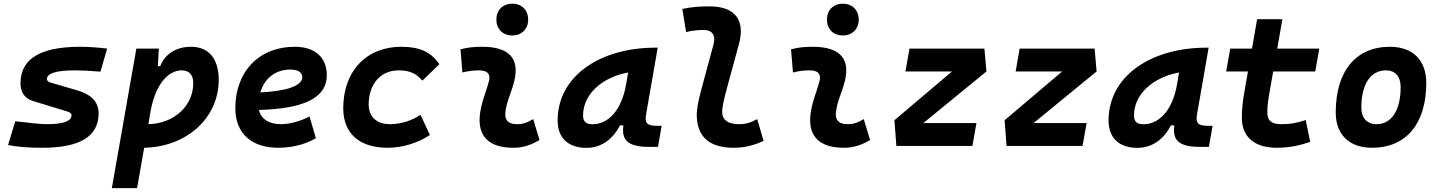

<svg xmlns="http://www.w3.org/2000/svg" viewBox="-20 -776 7657 1021"><path d="M205.6 9.8C405.3 9.8 504.4 -50.8 504.4 -172.9C504.4 -233.4 466.3 -273.4 391.6 -295.4L253.9 -335.4C238.3 -339.8 229.5 -345.7 229.5 -355.5C229.5 -386.7 279.8 -401.9 381.8 -401.9C416 -401.9 460 -399.4 514.2 -395L549.8 -517.6C497.6 -523.9 450.2 -527.3 406.7 -527.3C194.3 -527.3 88.9 -462.9 88.9 -333C88.9 -285.6 110.4 -252.4 155.8 -238.8L335 -184.1C351.1 -179.2 360.4 -173.8 360.4 -163.6C360.4 -131.3 316.4 -115.7 227.5 -115.7C199.2 -115.7 144 -121.1 61 -131.3L22.9 -4.9C67.9 4.9 128.4 9.8 205.6 9.8Z M709 224.6 746.6 9.8C973.6 4.9 1143.1 -148.9 1143.1 -351.6C1143.1 -463.9 1089.4 -527.3 996.1 -527.3C918.5 -527.3 857.9 -490.2 832 -424.3H819.3L824.7 -517.6H705.1L574.7 224.6ZM769 -115.7 781.7 -189.9C810.1 -338.4 880.9 -401.9 946.3 -401.9C985.4 -401.9 1007.8 -377.9 1007.8 -335C1007.8 -212.4 905.8 -119.1 769 -115.7Z M1473.6 -115.7C1409.7 -115.7 1367.7 -143.6 1356.9 -191.4C1592.8 -197.8 1717.8 -253.4 1717.8 -376C1717.8 -471.2 1654.3 -527.3 1547.4 -527.3C1357.9 -527.3 1231.4 -396.5 1231.4 -199.7C1231.4 -67.9 1316.4 9.8 1459.5 9.8C1523.9 9.8 1597.7 -4.4 1659.7 -41L1626 -156.7C1576.7 -130.9 1520.5 -115.7 1473.6 -115.7ZM1364.3 -284.7C1386.2 -359.4 1445.3 -406.2 1523.9 -406.2C1564.5 -406.2 1587.4 -391.1 1587.4 -365.7C1587.4 -320.3 1505.4 -291 1364.3 -284.7Z M2055.2 -115.7C1982.9 -115.7 1940.9 -153.8 1940.4 -220.2C1940.9 -329.6 2003.9 -401.9 2100.6 -401.9C2156.7 -401.9 2194.3 -385.3 2226.1 -347.2L2316.4 -434.6C2272 -499.5 2211.4 -527.3 2114.3 -527.3C1927.7 -527.3 1805.2 -397.5 1805.2 -199.7C1805.2 -66.9 1891.1 9.8 2041 9.8C2123 9.8 2204.6 -17.1 2266.1 -58.1L2216.3 -165.5C2172.4 -135.7 2113.8 -115.7 2055.2 -115.7Z M2815.4 -142.6C2781.7 -123 2761.2 -115.7 2729 -115.7C2686 -115.7 2664.6 -134.8 2667 -172.4C2671.4 -234.9 2699.7 -281.2 2714.8 -345.2C2744.1 -465.3 2687 -527.3 2543.9 -527.3C2505.4 -527.3 2466.8 -524.4 2428.7 -513.7L2439 -390.6C2468.8 -398.4 2498.5 -401.9 2528.3 -401.9C2571.8 -401.9 2589.8 -382.3 2580.1 -345.2C2565.9 -288.1 2535.2 -222.7 2530.8 -153.3C2523.9 -46.4 2585 9.8 2710 9.8C2767.1 9.8 2809.1 -8.3 2849.1 -31.2ZM2704.1 -587.4C2754.4 -587.4 2788.6 -621.6 2788.6 -671.9C2788.6 -722.2 2754.4 -756.3 2704.1 -756.3C2653.8 -756.3 2619.6 -722.2 2619.6 -671.9C2619.6 -621.6 2653.8 -587.4 2704.1 -587.4Z M3098.6 10.3C3174.3 10.3 3237.3 -32.2 3276.9 -109.4H3294.9C3288.6 -54.2 3293.5 4.9 3425.8 4.9H3479L3498.5 -106.9H3475.1C3421.4 -106.9 3407.7 -120.6 3415.5 -166.5L3477.5 -522.5H3465.3C3168.9 -522.5 2945.3 -370.1 2945.3 -135.3C2945.3 -43 3001 10.3 3098.6 10.3ZM3130.4 -115.2C3096.2 -115.2 3080.6 -129.9 3080.6 -162.1C3080.6 -275.4 3182.1 -365.2 3320.3 -390.6L3309.1 -325.7C3285.6 -191.4 3215.8 -115.2 3130.4 -115.2Z M3881.8 9.8C3946.8 9.8 3994.6 -6.3 4040.5 -26.4L4006.8 -142.6C3969.2 -123 3946.3 -115.7 3910.6 -115.7C3851.1 -115.7 3819.8 -138.2 3820.3 -182.1C3820.3 -197.3 3824.7 -230.5 3843.8 -300.3L3909.2 -540.5C3945.3 -672.4 3885.3 -742.2 3752.9 -742.2C3704.6 -742.2 3656.2 -739.3 3608.4 -728.5L3628.4 -605.5C3659.7 -613.3 3691.4 -616.7 3722.7 -616.7C3765.6 -616.7 3787.6 -589.8 3774.4 -540.5L3709.5 -300.3C3689.5 -226.1 3685.1 -188 3685.1 -167.5C3685.1 -48.8 3751.5 9.8 3881.8 9.8Z M4573.2 -142.6C4539.6 -123 4519 -115.7 4486.8 -115.7C4443.8 -115.7 4422.4 -134.8 4424.8 -172.4C4429.2 -234.9 4457.5 -281.2 4472.7 -345.2C4502 -465.3 4444.8 -527.3 4301.8 -527.3C4263.2 -527.3 4224.6 -524.4 4186.5 -513.7L4196.8 -390.6C4226.6 -398.4 4256.3 -401.9 4286.1 -401.9C4329.6 -401.9 4347.7 -382.3 4337.9 -345.2C4323.7 -288.1 4293 -222.7 4288.6 -153.3C4281.7 -46.4 4342.8 9.8 4467.8 9.8C4524.9 9.8 4566.9 -8.3 4606.9 -31.2ZM4461.9 -587.4C4512.2 -587.4 4546.4 -621.6 4546.4 -671.9C4546.4 -722.2 4512.2 -756.3 4461.9 -756.3C4411.6 -756.3 4377.4 -722.2 4377.4 -671.9C4377.4 -621.6 4411.6 -587.4 4461.9 -587.4Z M5225.6 -396 5214.8 -517.6H4816.4L4794.9 -396H5042.5L4736.3 -136.7L4746.6 0H5150.9L5172.4 -121.6H4890.1Z M5811.5 -396 5800.8 -517.6H5402.3L5380.9 -396H5628.4L5322.3 -136.7L5332.5 0H5736.8L5758.3 -121.6H5476.1Z M6028.3 10.3C6104 10.3 6167 -32.2 6206.5 -109.4H6224.6C6218.3 -54.2 6223.1 4.9 6355.5 4.9H6408.7L6428.2 -106.9H6404.8C6351.1 -106.9 6337.4 -120.6 6345.2 -166.5L6407.2 -522.5H6395C6098.6 -522.5 5875 -370.1 5875 -135.3C5875 -43 5930.7 10.3 6028.3 10.3ZM6060.1 -115.2C6025.9 -115.2 6010.3 -129.9 6010.3 -162.1C6010.3 -275.4 6111.8 -365.2 6250 -390.6L6238.8 -325.7C6215.3 -191.4 6145.5 -115.2 6060.1 -115.2Z M6769 9.8C6842.3 9.8 6896.5 -4.4 6947.3 -21.5L6923.3 -137.7C6872.6 -121.1 6841.8 -115.7 6793 -115.7C6741.7 -115.7 6719.2 -134.3 6719.2 -177.7C6719.2 -213.9 6722.7 -238.3 6733.9 -301.3L6750.5 -396H6974.1L6995.6 -517.6H6772L6799.3 -673.8H6665L6637.7 -517.6H6522L6500.5 -396H6616.2L6599.6 -301.3C6586.4 -226.1 6584 -193.4 6584 -148.4C6584 -47.4 6651.9 9.8 6769 9.8Z M7276.4 9.8C7457.5 9.8 7564.5 -118.2 7564.5 -335C7564.5 -456.1 7492.7 -527.3 7371.1 -527.3C7189.9 -527.3 7083 -397.5 7083 -177.7C7083 -60.1 7154.8 9.8 7276.4 9.8ZM7299.8 -115.7C7249 -115.7 7219.2 -148.4 7219.2 -203.6C7219.2 -328.1 7268.1 -401.9 7350.1 -401.9C7399.4 -401.9 7428.2 -369.1 7428.2 -314C7428.2 -189.5 7380.4 -115.7 7299.8 -115.7Z"/></svg>

Font: Cascadia Mono PL
Style: Bold Italic
Weight: 700
Italic angle: -10°
Monospace: yes
Designer: Aaron Bell
Foundry: Saja Typeworks
Version: Version 2404.023